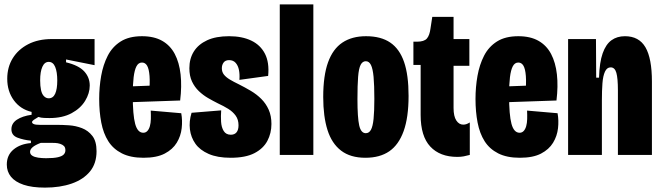

<svg xmlns="http://www.w3.org/2000/svg" viewBox="-20 -706 3016 875"><path d="M185 149Q126 149 87.5 136Q49 123 30 99.5Q11 76 11 44Q11 1 41.5 -24.5Q72 -50 121 -54V-65Q88 -68 60 -78.5Q32 -89 32 -117Q32 -144 57 -160.5Q82 -177 124 -183V-196Q73 -208 43 -249Q13 -290 13 -347Q13 -400 38 -440.5Q63 -481 108.5 -504.5Q154 -528 216 -528H411V-409L281 -435V-422Q339 -408 364 -380.5Q389 -353 389 -316Q389 -281 368 -246.5Q347 -212 306 -190Q265 -168 206 -168Q196 -168 181.5 -168.5Q167 -169 155 -173Q141 -165 133.5 -159.5Q126 -154 126 -149Q126 -145 131 -142Q136 -139 144 -138Q152 -137 162 -137H241Q264 -137 294.5 -135Q325 -133 353.5 -122Q382 -111 401 -86.5Q420 -62 420 -17Q420 39 390 75.5Q360 112 307 130.5Q254 149 185 149ZM190 15Q225 15 244 10.5Q263 6 270.5 -2Q278 -10 278 -21Q278 -34 271.5 -40.5Q265 -47 254 -50.5Q243 -54 232 -54.5Q221 -55 213 -55H166Q140 -45 128.5 -35Q117 -25 117 -14Q117 -3 127 3.5Q137 10 154 12.5Q171 15 190 15ZM202 -258Q222 -258 231.5 -279Q241 -300 241 -339Q241 -378 231.5 -401Q222 -424 202 -424Q183 -424 173 -401.5Q163 -379 163 -340Q163 -314 167 -295.5Q171 -277 180.5 -267.5Q190 -258 202 -258Z M634 13Q575 13 535.5 -7Q496 -27 473.5 -62.5Q451 -98 441.5 -147.5Q432 -197 432 -255Q432 -309 441 -360Q450 -411 471 -452Q492 -493 530 -517Q568 -541 627 -541Q682 -541 719 -520Q756 -499 776.5 -460Q797 -421 803 -367Q809 -313 801 -248L539 -239V-311L674 -316L659 -272Q664 -327 661.5 -359.5Q659 -392 650.5 -406.5Q642 -421 627 -421Q611 -421 602 -404Q593 -387 589 -354Q585 -321 585 -273Q585 -182 596 -141.5Q607 -101 633 -101Q644 -101 651.5 -109Q659 -117 663 -131Q667 -145 667.5 -163.5Q668 -182 667 -202L806 -190Q812 -157 808 -121.5Q804 -86 785.5 -55.5Q767 -25 730.5 -6Q694 13 634 13Z M1031 13Q971 13 931 -4.5Q891 -22 870.5 -51Q850 -80 845.5 -116.5Q841 -153 853 -192L988 -203Q986 -177 987.5 -151.5Q989 -126 999.5 -109Q1010 -92 1032 -92Q1049 -92 1058 -103Q1067 -114 1067 -135Q1067 -161 1054 -179Q1041 -197 1020 -210Q999 -223 973 -235Q951 -246 928.5 -259Q906 -272 886.5 -290.5Q867 -309 855 -334.5Q843 -360 843 -395Q843 -439 863.5 -471.5Q884 -504 924 -522.5Q964 -541 1024 -541Q1083 -541 1125 -521Q1167 -501 1187.5 -461Q1208 -421 1202 -360L1071 -342Q1073 -367 1069 -387Q1065 -407 1054 -419.5Q1043 -432 1024 -432Q1007 -432 999 -421Q991 -410 991 -395Q991 -378 1000.5 -366Q1010 -354 1027.5 -343.5Q1045 -333 1068 -322Q1096 -308 1123 -292Q1150 -276 1171 -255Q1192 -234 1204.5 -206Q1217 -178 1217 -141Q1217 -99 1198.5 -64Q1180 -29 1139.5 -8Q1099 13 1031 13Z M1255 0V-686H1408V0Z M1645 13Q1577 13 1534.5 -19.5Q1492 -52 1472.5 -113.5Q1453 -175 1453 -264Q1453 -361 1475 -422Q1497 -483 1540.5 -512Q1584 -541 1648 -541Q1716 -541 1758.5 -512Q1801 -483 1821.5 -423.5Q1842 -364 1842 -269Q1842 -171 1819.5 -108.5Q1797 -46 1754 -16.5Q1711 13 1645 13ZM1647 -99Q1662 -99 1670.5 -114.5Q1679 -130 1682.5 -164.5Q1686 -199 1686 -255Q1686 -318 1682.5 -355.5Q1679 -393 1670.5 -410Q1662 -427 1647 -427Q1632 -427 1623.5 -410.5Q1615 -394 1612 -356Q1609 -318 1609 -254Q1609 -170 1617 -134.5Q1625 -99 1647 -99Z M2064 9Q1985 9 1941 -38Q1897 -85 1897 -182V-410H1864V-516H1880Q1913 -516 1925.5 -530.5Q1938 -545 1942 -577L1950 -629H2047V-528H2119V-406H2047V-214Q2047 -176 2059.5 -157Q2072 -138 2091 -138Q2099 -138 2106 -140.5Q2113 -143 2121 -148V0Q2107 4 2093.5 6.5Q2080 9 2064 9Z M2349 13Q2290 13 2250.5 -7Q2211 -27 2188.5 -62.5Q2166 -98 2156.5 -147.5Q2147 -197 2147 -255Q2147 -309 2156 -360Q2165 -411 2186 -452Q2207 -493 2245 -517Q2283 -541 2342 -541Q2397 -541 2434 -520Q2471 -499 2491.5 -460Q2512 -421 2518 -367Q2524 -313 2516 -248L2254 -239V-311L2389 -316L2374 -272Q2379 -327 2376.5 -359.5Q2374 -392 2365.5 -406.5Q2357 -421 2342 -421Q2326 -421 2317 -404Q2308 -387 2304 -354Q2300 -321 2300 -273Q2300 -182 2311 -141.5Q2322 -101 2348 -101Q2359 -101 2366.5 -109Q2374 -117 2378 -131Q2382 -145 2382.5 -163.5Q2383 -182 2382 -202L2521 -190Q2527 -157 2523 -121.5Q2519 -86 2500.5 -55.5Q2482 -25 2445.5 -6Q2409 13 2349 13Z M2569 0V-325V-528H2696L2697 -352H2710Q2712 -422 2726.5 -463Q2741 -504 2766.5 -522.5Q2792 -541 2828 -541Q2892 -541 2921.5 -490.5Q2951 -440 2951 -334V0H2796V-294Q2796 -349 2789 -374Q2782 -399 2763 -399Q2746 -399 2737 -379.5Q2728 -360 2725.5 -326.5Q2723 -293 2723 -249V0Z"/></svg>

Font: Bricolage Grotesque 72pt Condensed ExtraBold
Style: Regular
Weight: 800
Width: 3
Designer: Mathieu Triay
Foundry: Atelier Triay
Version: Version 1.001;gftools[0.9.33.dev8+g029e19f]